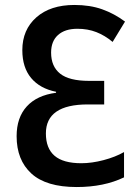

<svg xmlns="http://www.w3.org/2000/svg" viewBox="-20 -744 554 774"><path d="M484 -657 434 -575Q403 -601 368.5 -614.5Q334 -628 292 -628Q242 -628 214 -603Q186 -578 186 -532Q186 -476 222.5 -447Q259 -418 339 -418H400V-323H334Q165 -323 165 -206Q165 -146 200 -116Q235 -86 308 -86Q350 -86 397.5 -98.5Q445 -111 480 -131V-29Q399 10 289 10Q166 10 106.5 -44.5Q47 -99 47 -195Q47 -270 88 -315Q129 -360 206 -370V-374Q141 -387 105.5 -429.5Q70 -472 70 -542Q70 -624 126.5 -674Q183 -724 280 -724Q343 -724 392 -706.5Q441 -689 484 -657Z"/></svg>

Font: Noto Sans Display Medium Narrow
Style: Regular
Weight: 500
Width: 4
Designer: Monotype Design team
Foundry: Monotype Imaging Inc.
Version: Version 1.000